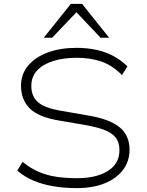

<svg xmlns="http://www.w3.org/2000/svg" viewBox="-20 -959 755 987"><path d="M375 8Q311 8 254.5 -1.5Q198 -11 151 -31Q104 -51 69 -82L96 -127Q136 -94 179.5 -75.5Q223 -57 271.5 -50Q320 -43 375 -43Q476 -43 535 -80.5Q594 -118 594 -187Q594 -228 574 -252.5Q554 -277 515.5 -291.5Q477 -306 420 -316L280 -340Q175 -358 131.5 -403Q88 -448 88 -518Q88 -578 124.5 -621.5Q161 -665 225 -689Q289 -713 373 -713Q429 -713 476.5 -702.5Q524 -692 563 -671Q602 -650 635 -618L607 -573Q558 -623 501.5 -642.5Q445 -662 374 -662Q307 -662 254 -645.5Q201 -629 171 -597Q141 -565 141 -517Q141 -464 175 -434Q209 -404 291 -390L429 -366Q541 -348 593.5 -306Q646 -264 646 -189Q646 -131 613 -86.5Q580 -42 519 -17Q458 8 375 8ZM205 -765 344 -939H402L541 -765H497L373 -896L248 -765Z"/></svg>

Font: Nunito Sans 7pt SemiExpanded ExtraLight
Style: Regular
Weight: 250
Width: 6
Designer: Vernon Adams
Foundry: Vernon Adams
Version: Version 3.101;gftools[0.9.27]